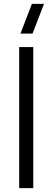

<svg xmlns="http://www.w3.org/2000/svg" viewBox="-20 -980 274 1000"><path d="M149.5 -805H86.5L146.2 -960H209.2ZM80 0V-735H153.3V0Z"/></svg>

Font: Manrope
Style: Regular
Weight: 400
Designer: Mikhail Sharanda
Foundry: Mikhail Sharanda
Version: Version 4.503